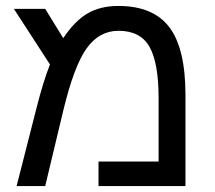

<svg xmlns="http://www.w3.org/2000/svg" viewBox="-20 -629 727 649"><path d="M379.9 -608.9Q498 -608.9 552.5 -536.9Q606.9 -464.8 606.9 -308.1V0H313V-83H516.1V-296.9Q516.1 -416.5 485.4 -470.7Q454.6 -524.9 380.9 -524.9Q314.9 -524.9 272.5 -465.1Q230 -405.3 193.8 -254.9L132.8 0H36.1L103 -262.2Q126 -353.5 148.9 -411.1L26.9 -599.1H132.8L193.8 -500Q231.9 -557.6 275.4 -583.3Q318.8 -608.9 379.9 -608.9Z"/></svg>

Font: Liberation Sans
Style: Regular
Weight: 400
Designer: Steve Matteson
Foundry: Ascender Corporation
Version: Version 2.00.1